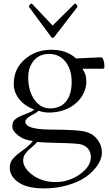

<svg xmlns="http://www.w3.org/2000/svg" viewBox="-20 -729 601 1061"><path d="M400 -406Q400 -406 531 -412Q542 -412 545.5 -409.5Q549 -407 553 -392.5Q557 -378 557 -365.5Q557 -353 554.5 -351Q552 -349 544 -349H436Q439 -343 442.5 -337.5Q446 -332 451.5 -318Q457 -304 457 -275.5Q457 -247 443 -216Q429 -185 402 -161Q342 -107 248 -107Q223 -107 193 -117Q186 -109 173.5 -102.5Q161 -96 149 -89Q120 -72 120 -56Q120 -14 258 -13Q396 -12 439 -4Q482 4 506 28Q543 65 543 114Q543 155 508 199Q446 277 318 303Q273 312 222 312Q130 312 82 278.5Q34 245 34 198Q34 172 46.5 155Q59 138 77.5 123Q96 108 118.5 92Q141 76 162 50Q115 46 81.5 20.5Q48 -5 48 -30Q48 -55 61 -67Q74 -79 93 -87.5Q112 -96 133 -103.5Q154 -111 170 -123Q115 -144 85.5 -182Q56 -220 56 -265Q56 -348 116.5 -401Q177 -454 263 -454Q349 -454 400 -406ZM160 238Q213 277 287 277Q361 277 421.5 234Q482 191 482 139.5Q482 88 432 70Q409 63 311.5 61Q214 59 186 55Q173 70 159.5 81Q146 92 134.5 103.5Q123 115 115.5 127.5Q108 140 108 159.5Q108 179 122 200Q136 221 160 238ZM251 -431Q178 -431 147 -362Q136 -336 136 -302Q136 -232 165 -186Q200 -130 257 -130Q314 -130 345 -168.5Q376 -207 376 -276Q376 -345 342 -388Q308 -431 251 -431ZM392 -708Q394 -709 396 -709Q398 -709 403 -702.5Q408 -696 408 -693.5Q408 -691 405 -687L284 -530Q275 -519 271 -519Q267 -519 259 -530L143 -687Q140 -691 140 -693.5Q140 -696 144.5 -702.5Q149 -709 152 -709Q155 -709 157 -708L261 -598Q263 -597 266.5 -592.5Q270 -588 271 -588Q272 -588 276 -592.5Q280 -597 281 -598Z"/></svg>

Font: Cardo
Style: Regular
Weight: 400
Designer: David J. Perry
Foundry: David J. Perry
Version: Version 1.0451